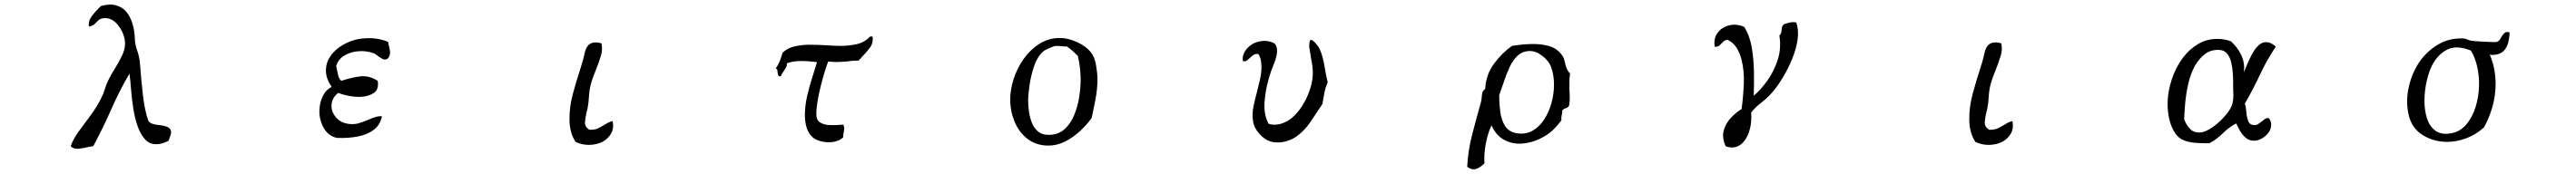

<svg xmlns="http://www.w3.org/2000/svg" viewBox="-20 -655 11040 747"><path d="M713 -94Q714 -84 712 -78Q710 -72 708 -66Q707 -63 705.5 -59Q704 -55 703 -51Q675 -36 652 -36Q621 -35 601.5 -57Q582 -79 570 -113Q558 -147 551.5 -188Q545 -229 542 -268.5Q539 -308 535 -339Q492 -266 456.5 -185Q421 -104 380 -28Q375 -27 370 -26Q365 -25 359 -24Q339 -19 317 -16.5Q295 -14 283 -28Q295 -60 317.5 -91Q340 -122 366 -156.5Q392 -191 413 -232Q423 -251 429.5 -273Q436 -295 446 -314Q456 -335 472.5 -361Q489 -387 502.5 -415Q516 -443 516 -469Q516 -485 509 -505.5Q502 -526 489 -543Q477 -560 460.5 -569.5Q444 -579 424 -577Q409 -575 401.5 -567.5Q394 -560 386 -552Q378 -544 361 -541Q358 -566 374 -586.5Q390 -607 406 -623Q411 -627 413 -629Q451 -640 478 -632Q505 -624 522 -604Q539 -583 548 -552.5Q557 -522 558 -488Q559 -463 568.5 -436.5Q578 -410 580 -381Q585 -314 592.5 -247.5Q600 -181 616 -136Q623 -126 637 -122.5Q651 -119 666.5 -117.5Q682 -116 695 -111Q708 -106 713 -94Z M1644 -405Q1632 -396 1622 -401Q1612 -406 1602 -413Q1597 -417 1591.5 -421Q1586 -425 1580 -427Q1549 -438 1515 -435Q1481 -432 1455 -416Q1429 -400 1421 -371Q1425 -354 1428.5 -336Q1432 -318 1443 -308Q1485 -322 1523 -327Q1561 -332 1599 -308Q1605 -270 1581 -255Q1557 -240 1522 -239Q1497 -239 1472.5 -244Q1448 -249 1429 -256Q1399 -231 1401 -197Q1402 -171 1422 -149Q1442 -127 1476 -123Q1499 -120 1519.5 -126.5Q1540 -133 1559 -141Q1575 -148 1589.5 -152.5Q1604 -157 1617 -156Q1610 -119 1582.5 -98Q1555 -77 1513.5 -69Q1472 -61 1424 -63Q1387 -71 1367.5 -106Q1348 -141 1349 -181Q1350 -213 1363 -241Q1376 -269 1402 -282Q1377 -317 1377 -352Q1377 -390 1401.5 -421Q1426 -452 1466.5 -471Q1507 -490 1553 -491Q1600 -493 1644 -475Q1644 -469 1645.5 -464Q1647 -459 1648 -454Q1651 -442 1652 -430.5Q1653 -419 1644 -405Z M2606 -135Q2612 -104 2599.5 -82Q2587 -60 2564 -47Q2539 -34 2507.5 -33Q2476 -32 2447 -46Q2434 -66 2427.5 -90Q2421 -114 2421 -141Q2420 -195 2436 -254Q2452 -313 2468 -361Q2470 -368 2472 -374.5Q2474 -381 2476 -387Q2482 -407 2486 -427Q2490 -447 2501 -460Q2509 -469 2522.5 -472Q2536 -475 2558 -469Q2564 -443 2555.5 -415Q2547 -387 2535 -357Q2529 -342 2523 -326Q2517 -310 2513 -295Q2506 -270 2504.5 -241Q2503 -212 2498 -187Q2497 -183 2496 -179.5Q2495 -176 2494 -172Q2489 -151 2487.5 -131Q2486 -111 2506 -98Q2528 -97 2542 -103.5Q2556 -110 2569 -118Q2577 -123 2586 -128Q2595 -133 2606 -135Z M3720 -498Q3724 -470 3707.5 -448.5Q3691 -427 3673 -409Q3670 -405 3666.5 -401.5Q3663 -398 3660 -395Q3645 -395 3633 -394Q3621 -393 3610 -391Q3592 -390 3574 -389Q3556 -388 3530 -391Q3524 -376 3515.5 -348.5Q3507 -321 3498.5 -287.5Q3490 -254 3484.5 -221.5Q3479 -189 3479 -165Q3479 -140 3495 -129.5Q3511 -119 3537.5 -118Q3564 -117 3594 -120Q3599 -112 3598.5 -103.5Q3598 -95 3596 -85Q3595 -80 3594.5 -75Q3594 -70 3594 -65Q3576 -49 3550.5 -45.5Q3525 -42 3501 -48Q3477 -54 3464 -65Q3445 -82 3437.5 -107Q3430 -132 3430 -161Q3430 -200 3439.5 -242Q3449 -284 3461.5 -322.5Q3474 -361 3482 -388Q3449 -393 3413.5 -393Q3378 -393 3352 -383Q3354 -374 3350.5 -367.5Q3347 -361 3342 -354Q3338 -348 3334 -342Q3330 -336 3327 -328Q3318 -326 3316 -331.5Q3314 -337 3313 -344Q3313 -350 3311.5 -355Q3310 -360 3305 -361Q3315 -375 3322 -392Q3329 -409 3334 -428Q3354 -448 3382.5 -455Q3411 -462 3444 -463Q3462 -463 3480.5 -462.5Q3499 -462 3517 -461Q3533 -460 3549 -459Q3565 -458 3581 -458Q3619 -458 3652.5 -465.5Q3686 -473 3709 -498Z M4684 -315Q4684 -273 4676 -231Q4668 -189 4659 -148Q4639 -120 4609.5 -92.5Q4580 -65 4545.5 -47.5Q4511 -30 4474 -30Q4421 -30 4384 -59Q4347 -88 4328.5 -133.5Q4310 -179 4310 -227Q4310 -270 4325 -316.5Q4340 -363 4368 -402.5Q4396 -442 4435.5 -467Q4475 -492 4523 -492Q4557 -492 4596 -474.5Q4635 -457 4656 -430Q4672 -411 4678 -375.5Q4684 -340 4684 -315ZM4612 -312Q4612 -364 4600 -415Q4589 -426 4577.5 -436.5Q4566 -447 4552 -456Q4546 -455 4540 -455.5Q4534 -456 4528 -457Q4523 -457 4519 -457.5Q4515 -458 4511 -458Q4499 -458 4489 -453Q4477 -448 4465 -442.5Q4453 -437 4444 -427Q4424 -406 4411.5 -368Q4399 -330 4393 -290Q4387 -250 4387 -222Q4387 -201 4390.5 -176Q4394 -151 4403 -128Q4412 -105 4429.5 -90.5Q4447 -76 4474 -76Q4516 -76 4543 -100.5Q4570 -125 4585 -162.5Q4600 -200 4606 -240Q4612 -280 4612 -312Z M5671 -301Q5662 -282 5657 -257.5Q5652 -233 5648 -208Q5625 -174 5599 -134.5Q5573 -95 5537 -69Q5518 -56 5495 -49Q5472 -42 5444 -44Q5421 -46 5401 -60Q5381 -74 5367.5 -94Q5354 -114 5351 -134Q5346 -165 5353 -198.5Q5360 -232 5369 -265Q5376 -292 5381.5 -317.5Q5387 -343 5387 -367Q5387 -382 5384.5 -396Q5382 -410 5374 -423Q5361 -425 5352.5 -419Q5344 -413 5337 -406Q5330 -399 5323.5 -394.5Q5317 -390 5307 -393Q5304 -417 5318.5 -438Q5333 -459 5356 -470Q5376 -479 5399 -479.5Q5422 -480 5444 -468Q5454 -455 5454 -438Q5454 -413 5440.5 -381Q5427 -349 5418 -316Q5403 -264 5400 -212.5Q5397 -161 5418 -123Q5444 -116 5468.5 -123Q5493 -130 5514 -146Q5540 -167 5560 -198Q5580 -229 5592.5 -264Q5605 -299 5607 -331Q5608 -350 5605.5 -369.5Q5603 -389 5599 -408Q5595 -430 5592.5 -449.5Q5590 -469 5596 -483H5604Q5630 -464 5641 -434Q5652 -404 5657.5 -369.5Q5663 -335 5671 -301Z M6710 -339Q6707 -322 6707 -306Q6707 -290 6707 -273Q6708 -257 6708.5 -240Q6709 -223 6706 -203Q6702 -193 6691.5 -190.5Q6681 -188 6676 -180Q6677 -174 6676 -169.5Q6675 -165 6674 -161Q6673 -156 6672.5 -151Q6672 -146 6673 -139Q6657 -117 6636.5 -97Q6616 -77 6584 -61Q6544 -41 6502.5 -38.5Q6461 -36 6426.5 -55Q6392 -74 6373 -117Q6358 -85 6349 -40Q6340 5 6343 46Q6328 62 6309 69.5Q6290 77 6269 61Q6272 -8 6291 -80.5Q6310 -153 6328 -217Q6329 -222 6330 -227Q6331 -232 6331 -237Q6332 -248 6334 -257Q6336 -266 6346 -273Q6349 -334 6383.5 -381Q6418 -428 6461 -458Q6503 -465 6544 -466Q6585 -467 6619 -457.5Q6653 -448 6673 -421Q6683 -409 6686 -394.5Q6689 -380 6693.5 -366Q6698 -352 6710 -339ZM6629 -366Q6619 -394 6590.5 -415.5Q6562 -437 6536 -436Q6505 -435 6484.5 -415.5Q6464 -396 6450.5 -366.5Q6437 -337 6426.5 -305Q6416 -273 6406 -246Q6406 -211 6410.5 -175.5Q6415 -140 6431 -114.5Q6447 -89 6481 -83Q6519 -77 6548.5 -93.5Q6578 -110 6598.5 -141.5Q6619 -173 6630 -212.5Q6641 -252 6641 -292Q6641 -332 6629 -366Z M7679 -559Q7691 -525 7685 -484.5Q7679 -444 7662 -402.5Q7645 -361 7623.5 -325Q7602 -289 7582 -265Q7559 -237 7531.5 -216Q7504 -195 7486 -172Q7489 -136 7481 -103Q7473 -70 7456 -49Q7442 -31 7422 -24.5Q7402 -18 7377 -27Q7360 -64 7368.5 -95Q7377 -126 7399.5 -149.5Q7422 -173 7445 -187Q7452 -237 7454.5 -294Q7457 -351 7445 -398Q7438 -427 7423.5 -450Q7409 -473 7385 -484Q7373 -483 7366 -475.5Q7359 -468 7351.5 -461Q7344 -454 7330 -454Q7324 -490 7342 -514Q7360 -538 7391 -546Q7422 -554 7456 -540Q7480 -502 7488.5 -452Q7497 -402 7498 -348.5Q7499 -295 7497 -244Q7526 -268 7554.5 -307.5Q7583 -347 7599.5 -397Q7616 -447 7607 -502Q7616 -510 7616.5 -527Q7617 -544 7627 -551Q7638 -555 7650.5 -558Q7663 -561 7679 -559Z M8606 -135Q8612 -104 8599.5 -82Q8587 -60 8564 -47Q8539 -34 8507.5 -33Q8476 -32 8447 -46Q8434 -66 8427.5 -90Q8421 -114 8421 -141Q8420 -195 8436 -254Q8452 -313 8468 -361Q8470 -368 8472 -374.5Q8474 -381 8476 -387Q8482 -407 8486 -427Q8490 -447 8501 -460Q8509 -469 8522.5 -472Q8536 -475 8558 -469Q8564 -443 8555.5 -415Q8547 -387 8535 -357Q8529 -342 8523 -326Q8517 -310 8513 -295Q8506 -270 8504.5 -241Q8503 -212 8498 -187Q8497 -183 8496 -179.5Q8495 -176 8494 -172Q8489 -151 8487.5 -131Q8486 -111 8506 -98Q8528 -97 8542 -103.5Q8556 -110 8569 -118Q8577 -123 8586 -128Q8595 -133 8606 -135Z M9735 -455Q9696 -397 9666.5 -333.5Q9637 -270 9602 -210Q9607 -197 9608.5 -175Q9610 -153 9616.5 -135.5Q9623 -118 9644 -118Q9653 -118 9660 -123Q9667 -128 9674 -133Q9681 -139 9688 -144Q9695 -149 9705 -148Q9715 -135 9715 -120Q9715 -93 9691 -72Q9667 -51 9641 -51Q9621 -51 9606.5 -63Q9592 -75 9582 -92.5Q9572 -110 9565 -125Q9534 -109 9508 -83Q9482 -57 9450 -40H9434Q9413 -40 9388 -42Q9363 -44 9341 -52.5Q9319 -61 9305 -81Q9286 -109 9278.5 -142.5Q9271 -176 9271 -209Q9271 -259 9288.5 -313Q9306 -367 9339 -410Q9366 -445 9402.5 -466.5Q9439 -488 9485 -488Q9500 -488 9514 -485.5Q9528 -483 9542 -478Q9571 -452 9587 -418Q9603 -384 9598 -344Q9598 -344 9603.5 -357.5Q9609 -371 9613 -381Q9622 -402 9633.5 -423.5Q9645 -445 9660 -459.5Q9675 -474 9693 -474Q9705 -474 9715.5 -468.5Q9726 -463 9735 -455ZM9552 -302Q9552 -319 9550.5 -342Q9549 -365 9543.5 -388Q9538 -411 9525 -426Q9512 -441 9488 -441Q9454 -441 9430 -422Q9406 -403 9389 -374Q9370 -340 9360 -296.5Q9350 -253 9346.5 -212.5Q9343 -172 9342 -143Q9350 -121 9365.5 -103.5Q9381 -86 9406 -86Q9425 -86 9448 -99Q9471 -112 9493 -132.5Q9515 -153 9531 -175Q9547 -197 9550 -215Q9553 -229 9553 -246Q9553 -263 9552 -279Q9552 -285 9552 -291Q9552 -297 9552 -302Z M10737 -516Q10736 -491 10730.5 -470.5Q10725 -450 10712 -437Q10702 -427 10687.5 -422.5Q10673 -418 10652 -420Q10665 -390 10671 -358.5Q10677 -327 10677 -295Q10677 -245 10663.5 -197Q10650 -149 10627 -108Q10593 -77 10551.5 -61.5Q10510 -46 10469 -46Q10411 -46 10364 -75.5Q10317 -105 10304 -163Q10291 -221 10305 -282.5Q10319 -344 10353 -393Q10385 -437 10431.5 -464.5Q10478 -492 10537 -490Q10546 -490 10554.5 -486Q10563 -482 10574 -480Q10579 -479 10594.5 -478Q10610 -477 10629 -476Q10648 -475 10663 -474.5Q10678 -474 10682 -475Q10691 -478 10695.5 -485.5Q10700 -493 10704 -500Q10709 -508 10716 -514Q10723 -520 10737 -516ZM10606 -288Q10607 -329 10598 -369Q10589 -409 10571 -438Q10513 -461 10475 -444.5Q10437 -428 10411 -386Q10394 -358 10383 -312.5Q10372 -267 10372 -222Q10372 -182 10382.5 -148Q10393 -114 10417.5 -95Q10442 -76 10482 -82Q10523 -88 10550 -119Q10577 -150 10591 -195Q10605 -240 10606 -288Z"/></svg>

Font: Yuji Syuku
Style: Regular
Weight: 400
Designer: Kataoka Yuji
Foundry: Kinuta Font Factory
Version: Version 3.002